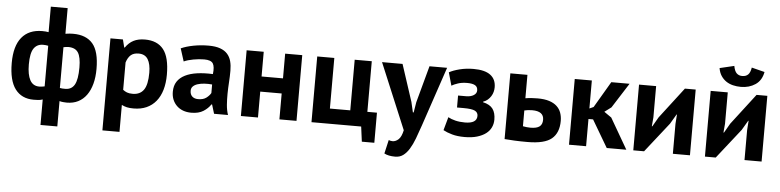

<svg xmlns="http://www.w3.org/2000/svg" viewBox="-50 -977 5911 1455"><g transform="rotate(5 2905.5 -249.5)"><path d="M286 6Q269 12 250.5 13Q232 14 217 14Q126 14 77 -51Q28 -116 28 -250Q28 -378 82 -444Q136 -510 238 -510Q266 -510 286 -506V-700H414V-505Q432 -508 446 -509Q460 -510 473 -510Q572 -510 622 -451.5Q672 -393 672 -260Q672 -197 658.5 -146.5Q645 -96 619 -60Q593 -24 555.5 -5Q518 14 469 14Q460 14 442.5 12.5Q425 11 414 7V200H286ZM444 -407Q434 -407 426.5 -405.5Q419 -404 408 -402V-92Q416 -90 426.5 -89.5Q437 -89 449 -89Q497 -89 519.5 -128.5Q542 -168 542 -260Q542 -338 520 -372.5Q498 -407 444 -407ZM251 -89Q262 -89 271.5 -90.5Q281 -92 292 -94V-403Q273 -407 253 -407Q207 -407 182.5 -371.5Q158 -336 158 -250Q158 -172 180.5 -130.5Q203 -89 251 -89Z M757 0ZM757 -500H852L867 -440H871Q897 -478 932.5 -496Q968 -514 1019 -514Q1113 -514 1160 -454.5Q1207 -395 1207 -263Q1207 -199 1192 -147.5Q1177 -96 1147.5 -60Q1118 -24 1075.5 -5Q1033 14 978 14Q947 14 927 9.5Q907 5 887 -5V200H757ZM980 -404Q942 -404 920.5 -385Q899 -366 887 -328V-120Q901 -109 917.5 -102.5Q934 -96 961 -96Q1017 -96 1045 -135.5Q1073 -175 1073 -266Q1073 -332 1051 -368Q1029 -404 980 -404Z M1263 0ZM1294 -471Q1334 -489 1389 -499.5Q1444 -510 1504 -510Q1556 -510 1591 -497.5Q1626 -485 1646.5 -462Q1667 -439 1675.5 -407Q1684 -375 1684 -335Q1684 -291 1681 -246.5Q1678 -202 1677.5 -159Q1677 -116 1680 -75.5Q1683 -35 1695 1H1589L1568 -68H1563Q1543 -37 1507.5 -14.5Q1472 8 1416 8Q1381 8 1353 -2.5Q1325 -13 1305 -32.5Q1285 -52 1274 -78.5Q1263 -105 1263 -138Q1263 -184 1283.5 -215.5Q1304 -247 1342.5 -266.5Q1381 -286 1434.5 -293.5Q1488 -301 1554 -298Q1561 -354 1546 -378.5Q1531 -403 1479 -403Q1440 -403 1396.5 -395Q1353 -387 1325 -374ZM1459 -99Q1498 -99 1521 -116.5Q1544 -134 1555 -154V-219Q1524 -222 1495.5 -220Q1467 -218 1445 -211Q1423 -204 1410 -191Q1397 -178 1397 -158Q1397 -130 1413.5 -114.5Q1430 -99 1459 -99Z M2086 -197H1923V0H1793V-500H1923V-312H2086V-500H2216V0H2086Z M2818 114H2723L2708 0H2330V-500H2460V-115H2615V-500H2745V-115H2818Z M2832 0ZM3071 -219 3089 -141H3095L3108 -220L3184 -500H3318L3166 -49Q3147 7 3129.5 53.5Q3112 100 3091 134Q3070 168 3044.5 186.5Q3019 205 2984 205Q2932 205 2901 188L2925 84Q2940 90 2955 90Q2978 90 2999.5 70.5Q3021 51 3032 0L2823 -500H2979Z M3419 -207V-298H3480Q3515 -298 3537.5 -312Q3560 -326 3560 -349Q3560 -376 3540 -387.5Q3520 -399 3479 -399Q3440 -399 3410 -389Q3380 -379 3362 -368L3334 -467Q3364 -484 3413.5 -496.5Q3463 -509 3519 -509Q3605 -509 3647.5 -477Q3690 -445 3690 -384Q3690 -367 3685.5 -349.5Q3681 -332 3671 -316Q3661 -300 3646.5 -287.5Q3632 -275 3612 -268V-264Q3665 -252 3687 -221.5Q3709 -191 3709 -140Q3709 -108 3696 -80.5Q3683 -53 3656.5 -33Q3630 -13 3590 -1Q3550 11 3495 11Q3440 11 3399.5 -0.5Q3359 -12 3332 -27L3360 -128Q3383 -115 3415.5 -107Q3448 -99 3488 -99Q3579 -99 3579 -157Q3579 -183 3555.5 -195Q3532 -207 3468 -207Z M3929 -109Q3959 -103 3986 -103Q4034 -103 4055.5 -119.5Q4077 -136 4077 -171Q4077 -236 3989 -236Q3956 -236 3929 -229ZM3929 -322Q3953 -326 3977.5 -327.5Q4002 -329 4022 -329Q4074 -329 4110 -317.5Q4146 -306 4168.5 -285Q4191 -264 4201 -235.5Q4211 -207 4211 -174Q4211 -83 4157 -38Q4103 7 3974 7Q3917 7 3875.5 5Q3834 3 3799 0V-500H3929Z M4454 -207H4419V0H4289V-500H4419V-287L4450 -301L4567 -500H4706L4585 -310L4534 -272L4590 -233L4725 0H4576Z M5079 -228 5084 -299H5081L5038 -226L4860 0H4778V-500H4908V-262L4902 -194H4906L4947 -265L5127 -500H5209V0H5079Z M5323 0ZM5624 -228 5629 -299H5626L5583 -226L5405 0H5323V-500H5453V-262L5447 -194H5451L5492 -265L5672 -500H5754V0H5624ZM5485 -704Q5492 -665 5508.5 -649Q5525 -633 5551 -633Q5579 -633 5595.5 -649Q5612 -665 5618 -703L5717 -678Q5705 -613 5658 -581.5Q5611 -550 5548 -550Q5517 -550 5488 -557Q5459 -564 5436 -579.5Q5413 -595 5397 -619Q5381 -643 5375 -678Z"/></g></svg>

Font: PT Sans
Style: Bold
Weight: 700
Version: Version 2.003W OFL; ttfautohint (v1.6)